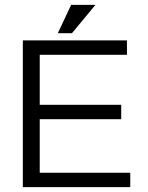

<svg xmlns="http://www.w3.org/2000/svg" viewBox="-20 -768 607 788"><path d="M272 -748H371.6L275.4 -631.8H217.3ZM514.6 0H73.7V-602.1H501V-543H143.1V-337.9H477.5V-278.8H143.1V-59.1H514.6Z"/></svg>

Font: AKL 022
Style: Regular
Weight: 400
Designer: AKL
Foundry: AKL
Version: Version 2.053;August 19, 2024;FontCreator 13.0.0.2675 64-bit